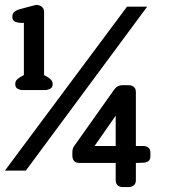

<svg xmlns="http://www.w3.org/2000/svg" viewBox="-24 -690 703 780"><path d="M81 3H-4L492 -663H574ZM155 -385Q156 -384 164 -380Q168 -378 172 -375.5Q176 -373 180 -369Q184 -366 187 -361Q190 -356 190 -348Q190 -334 179 -329Q168 -324 160 -324H67Q59 -324 48.5 -329Q38 -334 38 -348Q38 -359 43.5 -365Q49 -371 57 -376Q59 -378 60.5 -378.5Q62 -379 64 -380L69 -383Q70 -384 71 -384Q72 -384 73 -385V-599Q72 -598 72 -597H61Q50 -597 38 -601.5Q26 -606 26 -622Q26 -637 37 -644Q48 -651 57 -653L122 -670Q137 -670 146 -662.5Q155 -655 155 -641ZM528 -97H557Q570 -97 578.5 -90.5Q587 -84 587 -70V-55Q587 -41 578 -35Q569 -29 557 -29L528 -28V42Q528 56 519.5 63Q511 70 498 70H475Q462 70 454 63Q446 56 446 42V-28H299Q272 -28 270 -55V-70Q269 -86 279 -99L437 -322L443 -330Q454 -344 475 -344H498Q511 -344 519.5 -337Q528 -330 528 -316ZM446 -97V-220L347 -78L350 -84Q346 -81 343 -80Q337 -78 337 -83Q336 -78 330 -82Q327 -84 325 -87Q326 -88 328 -92Q331 -97 340 -97Z"/></svg>

Font: Jura
Style: Bold
Weight: 700
Designer: Ed Merritt
Foundry: Ten by Twenty
Version: Version 1.007